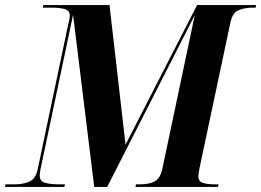

<svg xmlns="http://www.w3.org/2000/svg" viewBox="-50 -734 1026 754"><path d="M-30 0 -29 -10H8Q39 -10 64.5 -20.5Q90 -31 98 -69L217 -634Q221 -650 222.5 -658Q224 -666 224 -673Q224 -693 204 -698.5Q184 -704 152 -704H118L120 -714H380L443 -166L724 -714H956L954 -704H941Q911 -704 887 -694Q863 -684 855 -646L734 -76Q732 -64 730.5 -55.5Q729 -47 729 -42Q729 -21 747.5 -15.5Q766 -10 795 -10H808L806 0H482L484 -10H499Q536 -10 558 -22Q580 -34 588 -73L715 -675L371 0H320L237 -676L110 -74Q106 -57 106 -45Q106 -22 127 -16Q148 -10 186 -10H205L203 0Z"/></svg>

Font: Noto Serif Display SemiCondensed
Style: Bold Italic
Weight: 700
Width: 4
Italic angle: -12°
Designer: Monotype Design Team
Foundry: Monotype Imaging Inc.
Version: Version 2.009